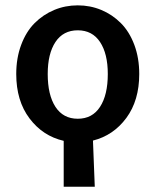

<svg xmlns="http://www.w3.org/2000/svg" viewBox="-20 -523 584 721"><path d="M384.8 -245.1Q384.8 -321.3 355.7 -365.2Q326.7 -409.2 272 -409.2Q217.3 -409.2 188.2 -365.2Q159.2 -321.3 159.2 -245.1Q159.2 -166.5 188.2 -121.8Q217.3 -77.1 272 -77.1Q326.7 -77.1 355.7 -121.8Q384.8 -166.5 384.8 -245.1ZM219.2 178.2V5.9Q140.6 -12.2 90.8 -78.4Q41 -144.5 41 -245.1Q41 -305.2 59.6 -354.7Q78.1 -404.3 110.1 -436.3Q142.1 -468.3 183.6 -485.6Q225.1 -502.9 272 -502.9Q318.8 -502.9 360.4 -485.6Q401.9 -468.3 433.8 -436.3Q465.8 -404.3 484.4 -354.7Q502.9 -305.2 502.9 -245.1Q502.9 -146 454.6 -80.3Q406.2 -14.6 329.1 4.9Q330.6 36.1 332.5 92Q334.5 147.9 335.9 178.2Z"/></svg>

Font: Toshiba Sans Medium
Style: Regular
Weight: 500
Designer: Paul D. Hunt
Foundry: Toshiba Corporation
Version: Version 2.020;PS 2.0;hotconv 1.0.86;makeotf.lib2.5.63406